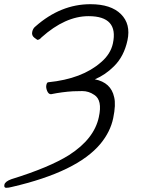

<svg xmlns="http://www.w3.org/2000/svg" viewBox="-84 -733 704 915"><path d="M368 -355Q445 -340 460 -270Q469 -235 455.5 -170Q442 -105 395 -48Q284 86 -28 158Q-43 162 -54.5 162Q-66 162 -63 147Q-60 132 -30 121Q151 65 245 6Q365 -71 387 -175Q405 -256 365 -281Q339 -299 308 -299Q286 -299 264 -298Q213 -295 159 -284Q147 -284 140.5 -300Q134 -316 137 -328.5Q140 -341 146 -341Q307 -357 397 -436Q443 -475 454 -526Q482 -656 338 -656Q227 -656 114 -555Q104 -543 94 -543Q93 -543 79.5 -553.5Q66 -564 69.5 -581Q73 -598 85 -607Q205 -713 347 -713Q445 -713 492.5 -665.5Q540 -618 523.5 -541Q507 -464 459 -417Q418 -376 368 -355Z"/></svg>

Font: LXGW Bright GB
Style: Italic
Weight: 400
Italic angle: -12°
Designer: Christian Thalmann (Catharsis Fonts)
Foundry: LXGW / Christian Thalmann (Catharsis Fonts) / Fontworks Inc.
Version: Version 5.510